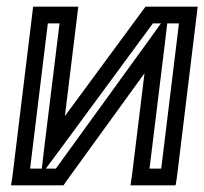

<svg xmlns="http://www.w3.org/2000/svg" viewBox="-20 -529 611 574"><path d="M178 13 412 -310 374 0 370 25H395H480H505L509 0L568 -484L571 -509H546H429H415L406 -497L174 -182L211 -484L214 -509H189H104H79L76 -484L17 0L13 25H38H155H170L178 13ZM480 -459H515L462 -25H427L473 -400L480 -459ZM105 -25H70L123 -459H158L113 -93L105 -25ZM147 -25H117L158 -80L437 -459H461L428 -413L147 -25Z"/></svg>

Font: Gamestation Display Outline
Style: Italic
Weight: 400
Designer: Jonas Hecksher
Foundry: Jonas Hecksher, Playtypeª, e-types AS
Version: Version 1.003